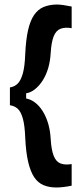

<svg xmlns="http://www.w3.org/2000/svg" viewBox="-20 -720 356 852"><path d="M24 -253V-332Q44 -335 58 -348.5Q72 -362 81 -393Q90 -424 92 -481Q95 -544 104.5 -586Q114 -628 131 -653Q148 -678 172.5 -688.5Q197 -699 230 -700Q244 -700 261.5 -697.5Q279 -695 298 -691V-595Q269 -600 249 -592.5Q229 -585 218.5 -559.5Q208 -534 205 -486Q203 -448 193.5 -416.5Q184 -385 168.5 -361.5Q153 -338 134.5 -323.5Q116 -309 96 -306V-283Q117 -279 135.5 -265Q154 -251 169 -227.5Q184 -204 193.5 -172.5Q203 -141 205 -102Q208 -54 218.5 -28Q229 -2 249 5.5Q269 13 298 8V104Q279 108 261 110Q243 112 230 112Q198 112 173 101.5Q148 91 131.5 66Q115 41 105 -1.5Q95 -44 92 -108Q90 -163 81.5 -193.5Q73 -224 59 -237Q45 -250 24 -253Z"/></svg>

Font: Bricolage Grotesque SemiCondensed SemiBold
Style: Regular
Weight: 600
Width: 4
Designer: Mathieu Triay
Foundry: Atelier Triay
Version: Version 1.001;gftools[0.9.33.dev8+g029e19f]